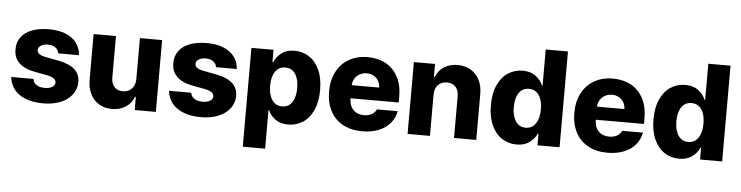

<svg xmlns="http://www.w3.org/2000/svg" viewBox="-51 -960 5448 1412"><g transform="rotate(5 2673.0 -254.0)"><path d="M278.3 -423.8Q247.1 -423.8 226.3 -410.9Q205.6 -397.9 206.1 -377.9Q204.6 -343.8 266.6 -332L367.2 -312.5Q446.3 -296.9 485.1 -261.7Q523.9 -226.6 524.4 -168.9Q523.9 -115.7 492.9 -75.2Q461.9 -34.7 406.7 -12.5Q351.6 9.8 280.3 9.8Q205.6 9.8 151.1 -11.2Q96.7 -32.2 65.7 -71.3Q34.7 -110.4 29.3 -163.1H193.4Q197.8 -134.8 220.9 -119.6Q244.1 -104.5 281.2 -104.5Q315.4 -104.5 336.2 -116.9Q356.9 -129.4 357.4 -151.4Q356.4 -168.9 340.3 -180.4Q324.2 -191.9 290 -199.2L199.2 -215.8Q121.1 -230.5 81.5 -269.3Q42 -308.1 43 -369.1Q42.5 -421.4 70.6 -459.2Q98.6 -497.1 151.4 -517.1Q204.1 -537.1 275.4 -537.1Q346.2 -537.1 398.2 -516.4Q450.2 -495.6 479.2 -457.3Q508.3 -418.9 511.7 -366.2H358.4Q355 -392.6 333.3 -408.2Q311.5 -423.8 278.3 -423.8Z M947.3 -530.3H1111.3V0H955.1V-97.7H949.2Q931.2 -49.3 888.7 -21.2Q846.2 6.8 787.1 6.8Q733.4 6.8 692.1 -17.8Q650.9 -42.5 628.2 -87.6Q605.5 -132.8 605.5 -192.4V-530.3H770.5V-223.6Q770.5 -180.2 793.2 -155Q815.9 -129.9 855.5 -129.9Q881.3 -129.9 902.1 -141.6Q922.9 -153.3 935.1 -175.5Q947.3 -197.8 947.3 -228.5Z M1443.4 -423.8Q1412.1 -423.8 1391.4 -410.9Q1370.6 -397.9 1371.1 -377.9Q1369.6 -343.8 1431.6 -332L1532.2 -312.5Q1611.3 -296.9 1650.1 -261.7Q1689 -226.6 1689.5 -168.9Q1689 -115.7 1658 -75.2Q1627 -34.7 1571.8 -12.5Q1516.6 9.8 1445.3 9.8Q1370.6 9.8 1316.2 -11.2Q1261.7 -32.2 1230.7 -71.3Q1199.7 -110.4 1194.3 -163.1H1358.4Q1362.8 -134.8 1386 -119.6Q1409.2 -104.5 1446.3 -104.5Q1480.5 -104.5 1501.2 -116.9Q1522 -129.4 1522.5 -151.4Q1521.5 -168.9 1505.4 -180.4Q1489.3 -191.9 1455.1 -199.2L1364.3 -215.8Q1286.1 -230.5 1246.6 -269.3Q1207 -308.1 1208 -369.1Q1207.5 -421.4 1235.6 -459.2Q1263.7 -497.1 1316.4 -517.1Q1369.1 -537.1 1440.4 -537.1Q1511.2 -537.1 1563.2 -516.4Q1615.2 -495.6 1644.3 -457.3Q1673.3 -418.9 1676.8 -366.2H1523.4Q1520 -392.6 1498.3 -408.2Q1476.6 -423.8 1443.4 -423.8Z M1770.5 -530.3H1933.6V-439.5H1939.5Q1956.5 -481 1993.7 -509Q2030.8 -537.1 2088.9 -537.1Q2147 -537.1 2195.1 -507.1Q2243.2 -477.1 2272 -415.5Q2300.8 -354 2300.8 -264.6Q2300.8 -177.7 2272.7 -116.2Q2244.6 -54.7 2196.5 -23.4Q2148.4 7.8 2088.9 7.8Q2031.7 7.8 1994.1 -18.8Q1956.5 -45.4 1939.5 -85.9H1935.5V199.2H1770.5ZM2032.2 -121.1Q2080.1 -121.1 2106 -159.9Q2131.8 -198.7 2131.8 -265.6Q2131.8 -331.1 2105.7 -369.6Q2079.6 -408.2 2032.2 -408.2Q1984.9 -408.2 1958.3 -370.1Q1931.6 -332 1931.6 -265.6Q1931.6 -199.2 1958.3 -160.2Q1984.9 -121.1 2032.2 -121.1Z M2367.2 -262.7Q2367.2 -344.2 2399.4 -406.5Q2431.6 -468.8 2491 -502.9Q2550.3 -537.1 2628.9 -537.1Q2704.1 -537.1 2762 -505.9Q2819.8 -474.6 2852.3 -413.6Q2884.8 -352.5 2884.8 -266.6V-224.6H2529.3V-221.7Q2529.3 -170.4 2558.6 -139.9Q2587.9 -109.4 2637.7 -109.4Q2670.9 -109.4 2695.1 -122.8Q2719.2 -136.2 2729.5 -160.2H2882.8Q2873 -108.4 2840.3 -70.1Q2807.6 -31.7 2755.1 -11Q2702.6 9.8 2634.8 9.8Q2552.2 9.8 2491.9 -23.2Q2431.6 -56.2 2399.4 -117.4Q2367.2 -178.7 2367.2 -262.7ZM2731.4 -321.3Q2731 -349.1 2718.3 -371.1Q2705.6 -393.1 2683.1 -405.5Q2660.6 -418 2632.8 -418Q2604 -418 2580.8 -405.3Q2557.6 -392.6 2543.9 -370.6Q2530.3 -348.6 2529.3 -321.3Z M3134.8 0H2969.7V-530.3H3126V-433.6H3131.8Q3150.4 -482.4 3192.6 -509.8Q3234.9 -537.1 3293 -537.1Q3348.1 -537.1 3389.9 -512.5Q3431.6 -487.8 3454.3 -442.6Q3477.1 -397.5 3476.6 -337.9V0H3312.5V-306.6Q3312.5 -351.6 3289.6 -377Q3266.6 -402.3 3225.6 -402.3Q3184.1 -402.3 3159.4 -376Q3134.8 -349.6 3134.8 -303.7Z M3561.5 -264.6Q3561.5 -354 3590.6 -415.5Q3619.6 -477.1 3667.7 -507.1Q3715.8 -537.1 3773.4 -537.1Q3832 -537.1 3868.9 -509.3Q3905.8 -481.4 3923.8 -439.5H3927.7V-707H4091.8V0H3928.7V-85.9H3923.8Q3905.8 -45.4 3868.2 -18.8Q3830.6 7.8 3774.4 7.8Q3714.4 7.8 3666 -23.4Q3617.7 -54.7 3589.6 -116.2Q3561.5 -177.7 3561.5 -264.6ZM3930.7 -265.6Q3930.7 -332 3904.3 -370.1Q3877.9 -408.2 3830.1 -408.2Q3782.7 -408.2 3756.6 -369.6Q3730.5 -331.1 3730.5 -265.6Q3730.5 -198.7 3756.8 -159.9Q3783.2 -121.1 3830.1 -121.1Q3877.4 -121.1 3904.1 -160.2Q3930.7 -199.2 3930.7 -265.6Z M4177.7 -262.7Q4177.7 -344.2 4210 -406.5Q4242.2 -468.8 4301.5 -502.9Q4360.8 -537.1 4439.5 -537.1Q4514.6 -537.1 4572.5 -505.9Q4630.4 -474.6 4662.8 -413.6Q4695.3 -352.5 4695.3 -266.6V-224.6H4339.8V-221.7Q4339.8 -170.4 4369.1 -139.9Q4398.4 -109.4 4448.2 -109.4Q4481.4 -109.4 4505.6 -122.8Q4529.8 -136.2 4540 -160.2H4693.4Q4683.6 -108.4 4650.9 -70.1Q4618.2 -31.7 4565.7 -11Q4513.2 9.8 4445.3 9.8Q4362.8 9.8 4302.5 -23.2Q4242.2 -56.2 4210 -117.4Q4177.7 -178.7 4177.7 -262.7ZM4542 -321.3Q4541.5 -349.1 4528.8 -371.1Q4516.1 -393.1 4493.7 -405.5Q4471.2 -418 4443.4 -418Q4414.6 -418 4391.4 -405.3Q4368.2 -392.6 4354.5 -370.6Q4340.8 -348.6 4339.8 -321.3Z M4761.7 -264.6Q4761.7 -354 4790.8 -415.5Q4819.8 -477.1 4867.9 -507.1Q4916 -537.1 4973.6 -537.1Q5032.2 -537.1 5069.1 -509.3Q5106 -481.4 5124 -439.5H5127.9V-707H5292V0H5128.9V-85.9H5124Q5106 -45.4 5068.4 -18.8Q5030.8 7.8 4974.6 7.8Q4914.6 7.8 4866.2 -23.4Q4817.9 -54.7 4789.8 -116.2Q4761.7 -177.7 4761.7 -264.6ZM5130.9 -265.6Q5130.9 -332 5104.5 -370.1Q5078.1 -408.2 5030.3 -408.2Q4982.9 -408.2 4956.8 -369.6Q4930.7 -331.1 4930.7 -265.6Q4930.7 -198.7 4957 -159.9Q4983.4 -121.1 5030.3 -121.1Q5077.6 -121.1 5104.2 -160.2Q5130.9 -199.2 5130.9 -265.6Z"/></g></svg>

Font: WEMIX Pretendard ExtraBold
Style: Regular
Weight: 800
Designer: Base glyphs from Inter by Rasmus Andersson; Hangeul glyphs from Noto Sans CJK(Source Han Sans) by Jang Soo-young and Kan
Foundry: Kil Hyung-jin
Version: Version 1.000